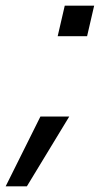

<svg xmlns="http://www.w3.org/2000/svg" viewBox="-88 -520 374 679"><path d="M245 -500 220 -392H116L141 -500ZM-68 139 55 -108H157L7 139Z"/></svg>

Font: CBA Beacon Sans
Style: Italic
Weight: 400
Italic angle: -13°
Designer: Wei Huang
Foundry: Wei Huang
Version: Version 1.002